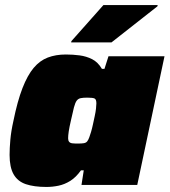

<svg xmlns="http://www.w3.org/2000/svg" viewBox="-20 -733 672 761"><path d="M164 8Q115 8 82.5 -3Q50 -14 34 -42Q18 -70 18 -119Q18 -145 21 -179Q24 -213 33 -253Q49 -332 69 -383.5Q89 -435 113.5 -464Q138 -493 169.5 -505Q201 -517 241 -517Q269 -517 295.5 -513.5Q322 -510 345 -498.5Q368 -487 384 -460H394L410 -510H632L524 0H303L312 -58H301Q281 -30 258.5 -16Q236 -2 212 3Q188 8 164 8ZM288 -164Q304 -164 312.5 -165.5Q321 -167 325.5 -172.5Q330 -178 334 -189Q337 -197 341 -210.5Q345 -224 348.5 -240.5Q352 -257 355.5 -273Q359 -289 360.5 -302.5Q362 -316 362 -323Q362 -339 355 -342.5Q348 -346 326 -346Q310 -346 300 -344Q290 -342 284 -334Q278 -326 273 -307Q268 -288 261 -255Q255 -229 252.5 -212.5Q250 -196 250 -185Q250 -176 254 -171Q258 -166 266.5 -165Q275 -164 288 -164ZM262 -565 263 -570 390 -713H605L604 -708L422 -565Z"/></svg>

Font: Saira SemiExpanded Black
Style: Italic
Weight: 900
Width: 6
Italic angle: -12°
Designer: Hector Gatti with collaboration of the Omnibus-Type team
Foundry: Omnibus-Type
Version: Version 1.101